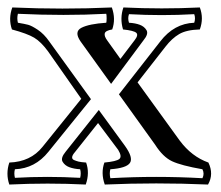

<svg xmlns="http://www.w3.org/2000/svg" viewBox="-28 -474 593 515"><path d="M515 -20Q458 -30 433.5 -41.5Q409 -53 388 -86L291 -221L402 -363Q439 -411 493 -413Q497 -425 493 -436Q406 -431 318 -436Q314 -425 318 -413Q335 -412 347 -407.5Q359 -403 365 -393Q371 -383 357 -366L270 -249L188 -363Q170 -389 190.5 -399.5Q211 -410 257 -413Q258 -416 258 -425Q258 -434 257 -437Q146 -431 20 -437Q17 -425 20 -413Q38 -410 47.5 -407.5Q57 -405 73.5 -394Q90 -383 104 -363L216 -208L102 -67Q66 -22 12 -20Q9 -9 12 3Q99 -2 187 3Q190 -9 187 -20Q170 -21 158 -25.5Q146 -30 140 -40Q134 -50 148 -67L237 -179L307 -83Q330 -51 320.5 -37Q311 -23 268 -20Q265 -9 268 4Q390 -3 515 4Q521 -8 515 -20ZM531 -38Q546 -7 530 21Q391 15 253 21Q242 -10 252 -38Q284 -41 292 -47.5Q300 -54 289 -72L235 -144L173 -66Q166 -58 165.5 -52.5Q165 -47 171 -44.5Q177 -42 183 -40.5Q189 -39 203 -38Q213 -10 202 21Q100 16 -3 21Q-13 -8 -3 -38Q54 -40 86 -80L190 -209L101 -336Q82 -362 63.5 -373Q45 -384 4 -395Q-6 -424 5 -454Q140 -448 272 -454Q283 -423 273 -395Q255 -392 253 -384.5Q251 -377 260 -365L295 -316L333 -366Q344 -380 337.5 -386Q331 -392 302 -395Q293 -425 303 -454Q406 -449 508 -454Q519 -425 508 -395Q472 -394 452.5 -382.5Q433 -371 416 -349L341 -253L454 -97Q486 -54 531 -38Z"/></svg>

Font: Jacques Francois Shadow
Style: Regular
Weight: 400
Designer: Alexei Vanyashin, Nikita Kanarev (i@xarsok.ru)
Foundry: Cyreal (www.cyreal.org)
Version: Version 1.003